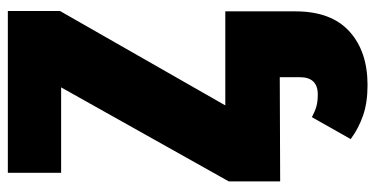

<svg xmlns="http://www.w3.org/2000/svg" viewBox="-254 -481 958 490"><g transform="rotate(-90 225.0 -236.0)"><path d="M442 -562 201 -140H441V39Q441 130 390 176.5Q339 223 253 223Q208 223 175 211.5Q142 200 115 180L171 81Q186 89 198.5 92.5Q211 96 229 96Q273 96 273 50V-1L7 0V-131L247 -559H29V-695H442Z"/></g></svg>

Font: Fira Sans Compressed ExtraBold
Style: Regular
Weight: 800
Width: 1
Designer: bBox Type GmbH & Carrois Corporate GbR & Edenspiekermann AG
Foundry: bBox Type GmbH & Carrois Corporate GbR & Edenspiekermann AG
Version: Version 4.301